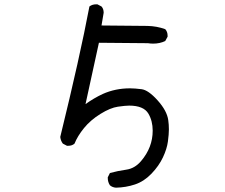

<svg xmlns="http://www.w3.org/2000/svg" viewBox="-20 -807 1040 889"><path d="M517 62Q501 61 489 51Q479 36 479 17V14L489 -6Q526 -16 565 -21.5Q604 -27 633 -61Q687 -124 687 -202Q687 -247 667 -281Q645 -318 578 -318Q561 -318 526 -313Q491 -308 445 -279.5Q399 -251 369 -214Q339 -177 325 -142Q314 -132 296 -132H290L271 -142Q261 -155 259 -173Q350 -544 394 -777Q407 -787 425 -787H431L450 -777Q460 -766 460 -748Q460 -744 450 -689Q620 -688 663 -687Q706 -686 745 -672Q756 -660 756 -642V-637L745 -617Q720 -605 689 -605Q677 -605 665 -607L438 -609L376 -325Q415 -353 456 -372Q514 -398 582 -398Q604 -398 635.5 -394Q667 -390 710 -342Q753 -294 759 -251Q762 -230 762 -208Q762 -186 757.5 -152Q753 -118 734.5 -78.5Q716 -39 681.5 -3Q647 33 605 47Q563 61 517 62Z"/></svg>

Font: Xiaolai Mono SC
Style: Regular
Weight: 400
Monospace: yes
Designer: LXGW / Nozomi Seto
Version: Version 3.113;September 30, 2024